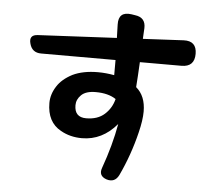

<svg xmlns="http://www.w3.org/2000/svg" viewBox="-58 -871 1115 998"><g transform="rotate(5 500.0 -371.5)"><path d="M533 60Q490 45 505 3Q549 -119 569 -232Q493 -142 387 -142Q325 -142 276 -170Q203 -210 203 -310Q203 -355 230 -397Q255 -437 309 -465Q363 -491 441 -491Q462 -491 483 -489Q504 -487 526 -483V-562H138Q90 -562 78 -608Q65 -654 113 -656L523 -677L521 -747Q519 -816 588 -806L607 -803Q663 -796 661 -740Q660 -727 659.5 -713.5Q659 -700 658 -684L870 -695Q938 -698 938 -630Q938 -562 870 -562H653Q651 -523 649 -490Q647 -457 645 -431Q695 -389 695 -308Q695 -263 679 -198Q650 -78 598 32Q577 74 533 60ZM400 -247Q460 -247 496 -279.5Q532 -312 544 -360Q504 -387 438 -387Q387 -387 363 -363.5Q339 -340 339 -310Q339 -247 400 -247Z"/></g></svg>

Font: MaokenZhuyuanTi
Style: Regular
Weight: 400
Designer: Fontworks Inc & LongZhuTi team: ZERO子、时光羊、荆南、频凡、刘鹏、Little White Dog、帆影Magmeta、奈白不弍、白日月球、ChaoTawei、雨三（排名不分先后）
Version: Version 1.000; 20230222